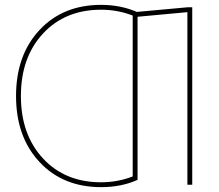

<svg xmlns="http://www.w3.org/2000/svg" viewBox="-20 -760 902 790"><path d="M751 -730H771V0H751V-710L546 -691V-20Q480 10 396 10Q239 10 142.5 -93.5Q46 -197 46 -365Q46 -533 142.5 -636.5Q239 -740 396 -740Q476 -740 543 -711ZM526 -34V-696Q464 -720 396 -720Q248 -720 157 -622Q66 -524 66 -365Q66 -206 157 -108Q248 -10 396 -10Q464 -10 526 -34Z"/></svg>

Font: M PLUS 1p Thin
Style: Regular
Weight: 250
Version: Version 1.062